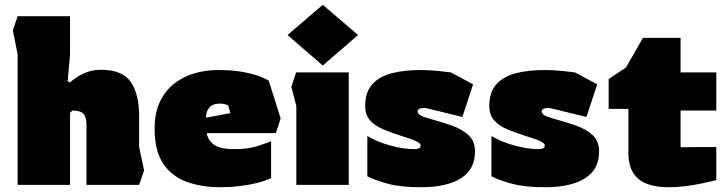

<svg xmlns="http://www.w3.org/2000/svg" viewBox="-20 -776 3057 806"><path d="M54 0V-548L34 -648L54 -708H274V-546L264 -435L274 -430Q279 -435 296 -447.5Q313 -460 341 -471.5Q369 -483 404 -483Q494 -483 529 -432Q564 -381 564 -289V-159L585 -61L564 0H343V-253Q343 -285 330 -298.5Q317 -312 284 -312L274 -302V0Z M904 10Q827 10 764.5 -12.5Q702 -35 665.5 -88.5Q629 -142 629 -236Q629 -302 651.5 -349Q674 -396 712 -425.5Q750 -455 797 -468.5Q844 -482 894 -482Q957 -482 999.5 -474Q1042 -466 1068 -456Q1094 -446 1108 -438L1158 -279L1138 -217H848Q852 -189 877 -169.5Q902 -150 964 -150Q1023 -150 1062 -163Q1101 -176 1118 -183V-29Q1098 -18 1063 -9Q1028 0 986.5 5Q945 10 904 10ZM845 -282 947 -301 938 -333Q924 -341 904 -341Q871 -341 857.5 -323Q844 -305 845 -282Z M1335 -501 1187 -629 1335 -756 1483 -629ZM1224 0V-331L1203 -411L1223 -472H1444V0Z M1748 10Q1663 10 1609 -4.5Q1555 -19 1522 -36V-205Q1564 -180 1619 -165Q1674 -150 1718 -150Q1734 -150 1740 -154Q1746 -158 1746 -166Q1746 -174 1726.5 -183.5Q1707 -193 1660 -207Q1623 -219 1589 -233Q1555 -247 1534 -270Q1513 -293 1513 -331Q1513 -389 1542.5 -422Q1572 -455 1624.5 -468.5Q1677 -482 1744 -482Q1782 -482 1820.5 -478Q1859 -474 1873 -472L1966 -422L1921 -285L1765 -323Q1733 -323 1733 -308Q1733 -291 1779 -279Q1826 -266 1871 -251Q1916 -236 1945 -210.5Q1974 -185 1974 -140Q1974 -64 1914 -27Q1854 10 1748 10Z M2269 10Q2184 10 2130 -4.5Q2076 -19 2043 -36V-205Q2085 -180 2140 -165Q2195 -150 2239 -150Q2255 -150 2261 -154Q2267 -158 2267 -166Q2267 -174 2247.5 -183.5Q2228 -193 2181 -207Q2144 -219 2110 -233Q2076 -247 2055 -270Q2034 -293 2034 -331Q2034 -389 2063.5 -422Q2093 -455 2145.5 -468.5Q2198 -482 2265 -482Q2303 -482 2341.5 -478Q2380 -474 2394 -472L2487 -422L2442 -285L2286 -323Q2254 -323 2254 -308Q2254 -291 2300 -279Q2347 -266 2392 -251Q2437 -236 2466 -210.5Q2495 -185 2495 -140Q2495 -64 2435 -27Q2375 10 2269 10Z M2788 10Q2700 10 2659 -26Q2618 -62 2618 -131V-319H2535V-444L2608 -493L2679 -617H2837V-472H2987V-312H2837V-158L2987 -159V-20Q2987 -20 2969 -15.5Q2951 -11 2921.5 -5Q2892 1 2857 5.5Q2822 10 2788 10Z"/></svg>

Font: Rowdies
Style: Bold
Weight: 700
Designer: Jaikishan Patel
Version: Version 1.000; ttfautohint (v1.8.3)